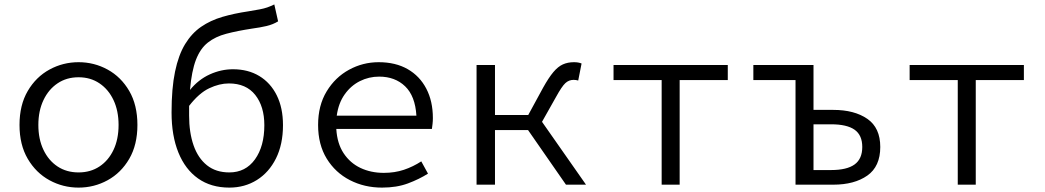

<svg xmlns="http://www.w3.org/2000/svg" viewBox="-20 -832 4709 865"><path d="M334 13.2Q263.7 13.2 202.9 -20Q142.1 -53.2 105 -116.5Q67.9 -179.7 67.9 -269Q67.9 -358.9 105 -422.1Q142.1 -485.4 202.9 -518.6Q263.7 -551.8 334 -551.8Q404.3 -551.8 464.8 -518.6Q525.4 -485.4 562.3 -422.1Q599.1 -358.9 599.1 -269Q599.1 -179.7 562.3 -116.5Q525.4 -53.2 464.8 -20Q404.3 13.2 334 13.2ZM334 -55.2Q387.7 -55.2 428.2 -82Q468.8 -108.9 491.5 -157Q514.2 -205.1 514.2 -269Q514.2 -332.5 491.5 -380.9Q468.8 -429.2 428.2 -456.5Q387.7 -483.9 334 -483.9Q279.8 -483.9 239.3 -456.5Q198.7 -429.2 175.8 -380.9Q152.8 -332.5 152.8 -269Q152.8 -205.1 175.8 -157Q198.7 -108.9 239.3 -82Q279.8 -55.2 334 -55.2Z M1013.2 -55.2Q1086.4 -55.2 1128.7 -114Q1170.9 -172.9 1170.9 -268.1Q1170.9 -352.5 1129.9 -404.3Q1088.9 -456.1 1011.2 -456.1Q968.3 -456.1 922.4 -434.3Q876.5 -412.6 832 -355Q832 -344.7 832 -333.5Q832 -322.3 832 -311Q832 -234.9 852.1 -177.2Q872.1 -119.6 912.4 -87.4Q952.6 -55.2 1013.2 -55.2ZM1215.8 -812 1232.9 -735.8Q1210 -721.7 1180.9 -714.8Q1151.9 -708 1115.2 -703.1Q1048.8 -692.9 999.5 -679.9Q950.2 -667 916.3 -640.1Q882.3 -613.3 862.8 -562.7Q843.3 -512.2 835.9 -426.8Q874 -473.6 925 -496.8Q976.1 -520 1029.8 -520Q1097.7 -520 1148.2 -489.5Q1198.7 -459 1226.8 -402.6Q1254.9 -346.2 1254.9 -268.1Q1254.9 -181.6 1223.4 -118.4Q1191.9 -55.2 1137.2 -21Q1082.5 13.2 1013.2 13.2Q930.7 13.2 872.6 -27.8Q814.5 -68.8 783.7 -144.8Q752.9 -220.7 752.9 -325.2Q752.9 -434.1 768.6 -509.3Q784.2 -584.5 814 -633.3Q843.8 -682.1 886 -711.2Q928.2 -740.2 981.7 -755.9Q1035.2 -771.5 1098.1 -780.8Q1130.4 -786.1 1149.9 -789.8Q1169.4 -793.5 1184.1 -798.6Q1198.7 -803.7 1215.8 -812Z M1497.1 -311H1856Q1850.6 -399.4 1805.2 -443.1Q1759.8 -486.8 1688 -486.8Q1642.1 -486.8 1601.6 -466.6Q1561 -446.3 1533 -407Q1504.9 -367.7 1497.1 -311ZM1877.9 -105 1908.2 -49.8Q1868.2 -24.4 1817.6 -5.6Q1767.1 13.2 1701.2 13.2Q1621.6 13.2 1556.2 -20.5Q1490.7 -54.2 1451.9 -117.4Q1413.1 -180.7 1413.1 -269Q1413.1 -356.9 1451.7 -420.4Q1490.2 -483.9 1552.5 -517.8Q1614.7 -551.8 1686 -551.8Q1762.2 -551.8 1816.7 -520.5Q1871.1 -489.3 1900.6 -432.6Q1930.2 -376 1930.2 -299.8Q1930.2 -286.6 1928.7 -273.7Q1927.2 -260.7 1925.8 -251H1495.1Q1499 -185.5 1528.1 -141.6Q1557.1 -97.7 1604 -75.4Q1650.9 -53.2 1709 -53.2Q1758.3 -53.2 1799.8 -67.1Q1841.3 -81.1 1877.9 -105Z M2421.9 -283.2 2620.1 0H2529.8L2358.9 -246.1H2210V0H2127V-539.1H2210V-314H2359.9L2426.8 -437Q2452.1 -482.4 2473.1 -507.3Q2494.1 -532.2 2516.1 -542Q2538.1 -551.8 2565.9 -551.8Q2586.4 -551.8 2600.1 -545.9L2585 -469.2Q2579.1 -470.7 2575 -471.4Q2570.8 -472.2 2564 -472.2Q2543 -472.2 2527.1 -457.5Q2511.2 -442.9 2484.9 -395Z M2960.9 0V-471.2H2744.1V-539.1H3258.8V-471.2H3042V0Z M3564 0V-471.2H3374V-539.1H3645V-336.9H3733.9Q3829.1 -336.9 3887.5 -296.6Q3945.8 -256.3 3945.8 -169.9Q3945.8 -82 3887.5 -41Q3829.1 0 3733.9 0ZM3645 -65.9H3724.1Q3795.4 -65.9 3830.1 -91.1Q3864.7 -116.2 3864.7 -169.9Q3864.7 -223.1 3830.1 -247.6Q3795.4 -272 3724.1 -272H3645Z M4294.9 0V-471.2H4078.1V-539.1H4592.8V-471.2H4376V0Z"/></svg>

Font: Shanggu Mono N
Style: Regular
Weight: 350
Designer: GuiWonder
Version: Version 1.021